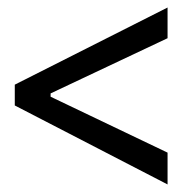

<svg xmlns="http://www.w3.org/2000/svg" viewBox="-20 -608 507 513"><path d="M427.7 -115.2V-200.2L115.2 -349.6V-358.4L427.7 -505.9V-587.9L19.5 -381.8V-326.2Z"/></svg>

Font: Wand UI Pro
Style: Regular
Weight: 400
Designer: Andreas Faust
Version: Version 1.003;FEAKit 1.0